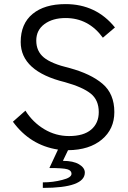

<svg xmlns="http://www.w3.org/2000/svg" viewBox="-20 -717 623 937"><path d="M319 -385Q423 -357 480.5 -308Q538 -259 538 -170Q538 -87 477 -36Q416 15 312 16L287 68Q338 68 366 85Q394 102 394 125Q394 200 189 200V173Q239 173 284 161Q329 150 329 131Q329 115 308.5 109Q288 103 221 103L263 13Q127 -8 43 -123L104 -177Q140 -120 196 -86.5Q252 -53 317 -53Q388 -53 425 -84.5Q462 -116 462 -170Q462 -229 422.5 -260.5Q383 -292 297 -316Q81 -369 81 -512Q81 -601 139 -649Q197 -697 300 -697Q449 -697 541 -583L482 -533Q412 -629 300 -629Q237 -629 197 -599.5Q157 -570 157 -519Q157 -467 194 -436.5Q231 -406 319 -385Z"/></svg>

Font: Didact Gothic
Style: Regular
Weight: 400
Designer: Daniel Johnson
Foundry: Daniel Johnson
Version: Version 2.101;PS 002.101;hotconv 1.0.88;makeotf.lib2.5.64775